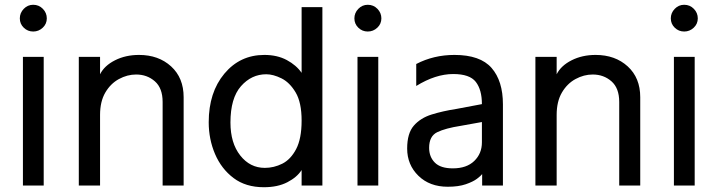

<svg xmlns="http://www.w3.org/2000/svg" viewBox="-20 -772 3005 804"><path d="M163 5H76V-534H163ZM119 -640Q96 -640 79.5 -656Q63 -672 63 -695Q63 -718 79.5 -735Q96 -752 119 -752Q143 -752 159.5 -735Q176 -718 176 -695Q176 -672 159 -656Q142 -640 119 -640Z M749 5H661V-345Q661 -403 628.5 -431.5Q596 -460 550 -460Q513 -460 478 -441Q443 -422 421 -384.5Q399 -347 399 -291V5H310V-534H399V-461Q417 -497 461.5 -519.5Q506 -542 562 -542Q644 -542 696.5 -494Q749 -446 749 -365Z M1089 -69Q1127 -69 1162 -86.5Q1197 -104 1220 -147.5Q1243 -191 1243 -267Q1243 -343 1218 -385Q1193 -427 1158.5 -444Q1124 -461 1095 -461Q1033 -461 989 -411Q945 -361 945 -259Q945 -173 986 -121Q1027 -69 1089 -69ZM1085 12Q1009 12 958 -26.5Q907 -65 880.5 -127Q854 -189 854 -260Q854 -385 919.5 -463.5Q985 -542 1087 -542Q1141 -542 1181 -520.5Q1221 -499 1243 -467V-742H1330V5H1243V-60Q1224 -30 1183.5 -9Q1143 12 1085 12Z M1564 5H1477V-534H1564ZM1520 -640Q1497 -640 1480.5 -656Q1464 -672 1464 -695Q1464 -718 1480.5 -735Q1497 -752 1520 -752Q1544 -752 1560.5 -735Q1577 -718 1577 -695Q1577 -672 1560 -656Q1543 -640 1520 -640Z M1876 -67Q1934 -67 1966 -98Q1998 -129 1998 -176V-261L1909 -245Q1845 -235 1811 -218.5Q1777 -202 1777 -153Q1777 -115 1801 -91Q1825 -67 1876 -67ZM1855 10Q1779 10 1732 -36Q1685 -82 1685 -150Q1685 -214 1713 -246Q1741 -278 1787.5 -292.5Q1834 -307 1892 -316L1998 -336Q1998 -396 1972.5 -429Q1947 -462 1878 -462Q1804 -462 1723 -412V-504Q1796 -542 1883 -542Q1991 -542 2038.5 -487.5Q2086 -433 2086 -335V5H1999V-43Q1994 -36 1977.5 -23.5Q1961 -11 1930.5 -0.5Q1900 10 1855 10Z M2661 5H2573V-345Q2573 -403 2540.5 -431.5Q2508 -460 2462 -460Q2425 -460 2390 -441Q2355 -422 2333 -384.5Q2311 -347 2311 -291V5H2222V-534H2311V-461Q2329 -497 2373.5 -519.5Q2418 -542 2474 -542Q2556 -542 2608.5 -494Q2661 -446 2661 -365Z M2889 5H2802V-534H2889ZM2845 -640Q2822 -640 2805.5 -656Q2789 -672 2789 -695Q2789 -718 2805.5 -735Q2822 -752 2845 -752Q2869 -752 2885.5 -735Q2902 -718 2902 -695Q2902 -672 2885 -656Q2868 -640 2845 -640Z"/></svg>

Font: LXGW 975 Gothic SC
Style: Regular
Weight: 400
Version: Version 2.01;February 25, 2021